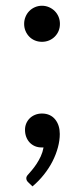

<svg xmlns="http://www.w3.org/2000/svg" viewBox="-20 -513 292 668"><path d="M67 -61.5Q67 -73 71.2 -83.2Q75.5 -93.5 83.2 -101.2Q91 -109 102 -113.5Q113 -118 126 -118Q141 -118 152.8 -112.5Q164.5 -107 172.2 -97.2Q180 -87.5 184 -74.8Q188 -62 188 -47Q188 -24.5 181.5 -0.2Q175 24 163 47.8Q151 71.5 133.2 94Q115.5 116.5 93 135.5L78 121Q71.5 115 71.5 107Q71.5 100.5 78.5 93.5Q83.5 88 91.2 78.8Q99 69.5 107 57.5Q115 45.5 121.8 31Q128.5 16.5 131.5 0H125Q112 0 101.5 -4.5Q91 -9 83.2 -17.2Q75.5 -25.5 71.2 -36.8Q67 -48 67 -61.5ZM64 -430Q64 -443 68.8 -454.5Q73.5 -466 81.8 -474.5Q90 -483 101.5 -488Q113 -493 126 -493Q139 -493 150.5 -488Q162 -483 170.5 -474.5Q179 -466 183.8 -454.5Q188.5 -443 188.5 -430Q188.5 -416.5 183.8 -405.2Q179 -394 170.5 -385.5Q162 -377 150.5 -372.2Q139 -367.5 126 -367.5Q113 -367.5 101.5 -372.2Q90 -377 81.8 -385.5Q73.5 -394 68.8 -405.2Q64 -416.5 64 -430Z"/></svg>

Font: Lato TR
Style: Regular
Weight: 400
Designer: Lukasz Dziedzic
Foundry: tyPoland Lukasz Dziedzic
Version: Version 1.104 2013